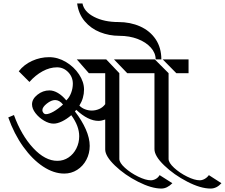

<svg xmlns="http://www.w3.org/2000/svg" viewBox="-20 -1034 1306 1115"><path d="M428 -1014H459Q468 -966 526.5 -936Q585 -906 667 -906Q737 -906 794 -880.5Q851 -855 884 -806Q917 -757 917 -689H884Q884 -726 856 -757.5Q828 -789 780 -807.5Q732 -826 673 -826Q614 -826 561 -847Q508 -868 472 -910.5Q436 -953 428 -1014ZM907 -17 981 30Q950 61 917 61Q860 61 782 21.5Q704 -18 647.5 -72.5Q591 -127 591 -166V-340Q569 -332 552 -332Q492 -332 423 -396L415 -387Q456 -334 478.5 -282.5Q501 -231 501 -187Q501 -143 481.5 -106Q462 -69 428 -47.5Q394 -26 353 -26Q292 -26 230 -67Q168 -108 115 -182Q62 -256 28 -352L61 -366Q104 -248 173 -174Q242 -100 313 -100Q349 -100 378 -119.5Q407 -139 423.5 -172Q440 -205 440 -243Q440 -302 394 -365Q367 -342 340 -329Q313 -316 291 -316Q265 -316 235.5 -333.5Q206 -351 186 -377Q166 -403 166 -428Q166 -459 197.5 -484Q229 -509 267 -509Q291 -509 316.5 -494Q342 -479 365 -451Q383 -468 393 -494.5Q403 -521 403 -548Q403 -587 376 -615Q349 -643 311 -643Q269 -643 227 -620Q185 -597 151 -558L89 -620Q119 -659 166.5 -680.5Q214 -702 265 -702Q316 -702 363 -674Q410 -646 439 -602Q468 -558 468 -514Q468 -464 441 -421Q454 -407 473.5 -399.5Q493 -392 513 -392Q535 -392 556 -401Q577 -410 591 -429V-609H496L426 -689H597L673 -609V-111Q673 -89 705.5 -59.5Q738 -30 782 -8.5Q826 13 856 13Q870 13 884 5.5Q898 -2 907 -17ZM1266 30Q1238 61 1203 61Q1145 61 1067.5 21Q990 -19 933.5 -73.5Q877 -128 877 -168V-609H790H719L642 -689H879L959 -609V-111Q959 -89 991 -59.5Q1023 -30 1066.5 -8.5Q1110 13 1140 13Q1154 13 1168.5 5Q1183 -3 1193 -17ZM1004 -609 925 -689H1075V-609ZM346 -427Q325 -453 300 -453Q278 -453 252 -432.5Q226 -412 226 -394Q226 -386 232 -378.5Q238 -371 247 -371Q264 -371 290 -385.5Q316 -400 346 -427Z"/></svg>

Font: Amita
Style: Regular
Weight: 400
Designer: Eduardo Rodriguez Tunni, Modular Infotech, Brian J. Bonislawsky
Foundry: Eduardo Rodriguez Tunni, Modular Infotech, Brian J. Bonislawsky
Version: Version 1.004